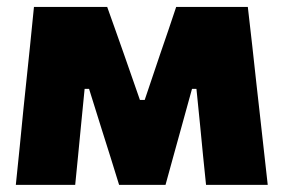

<svg xmlns="http://www.w3.org/2000/svg" viewBox="-20 -520 798 540"><path d="M24.5 0Q30 -54 35.5 -107.5Q41 -161 46 -214L53 -281Q58.5 -335.5 64.5 -391Q70 -446 75.5 -500.5H281.5Q293.5 -467.5 305 -434.5Q316.5 -401 328.5 -368L373.5 -239H387L430.5 -368Q442 -401.5 453.5 -435Q464.5 -468 475.5 -500.5H677Q683 -447 689.5 -391Q695.5 -335 701.5 -281.5L709.5 -210.5Q715 -160.5 721 -107.5Q727 -54 733 0H559.5Q555 -41.5 551 -83Q547 -124.5 543 -165.5L532.5 -270H520L489.5 -159.5Q478.5 -119.5 467.5 -80Q456.5 -40 445.5 0H315Q302.5 -40 290.5 -79Q278 -118 266 -156.5L230.5 -270H218L208 -168.5Q204 -126 199.8 -84Q195.5 -42 191.5 0Z"/></svg>

Font: Heraclito ExtraBold
Style: Regular
Weight: 800
Designer: Kostas Bartsokas (font) & Cristiano Sobral (main changes)
Foundry: Kostas Bartsokas (font) & Cristiano Sobral (main changes)
Version: Version 1.00;July 8, 2020;FontCreator 13.0.0.2655 64-bit